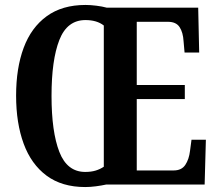

<svg xmlns="http://www.w3.org/2000/svg" viewBox="-20 -745 877 775"><path d="M324 10Q230 10 168 -36Q106 -82 75.5 -165Q45 -248 45 -359Q45 -470 75.5 -552Q106 -634 168.5 -679.5Q231 -725 325 -725Q345 -725 369 -722Q393 -719 411 -714H780L784 -533H725L721 -578Q719 -614 705 -635.5Q691 -657 658 -657H532V-402H726V-345H532V-57H681Q713 -57 728 -79.5Q743 -102 747 -136L753 -181H811L806 0H408Q390 4 367 7Q344 10 324 10ZM324 -51Q348 -51 366 -56.5Q384 -62 399 -72V-642Q371 -664 325 -664Q251 -664 219.5 -583.5Q188 -503 188 -358Q188 -213 219.5 -132Q251 -51 324 -51Z"/></svg>

Font: Noto Serif Armenian ExtraCondensed
Style: Bold
Weight: 700
Width: 2
Designer: Monotype Design Team
Foundry: Monotype Imaging Inc.
Version: Version 2.008; ttfautohint (v1.8.4.7-5d5b)